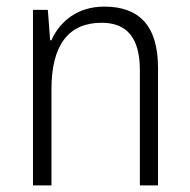

<svg xmlns="http://www.w3.org/2000/svg" viewBox="-20 -562 576 582"><path d="M296 -542C215 -542 161 -497 136 -440H132L125 -532H80V0H136V-292C136 -427 189 -493 288 -493C364 -493 404 -448 404 -349V0H459V-356C459 -484 402 -542 296 -542Z"/></svg>

Font: Noto Sans Malayalam SemiCondensed Light
Style: Regular
Weight: 300
Width: 4
Designer: Jelle Bosma - Monotype Design Team
Foundry: Monotype Imaging Inc.
Version: Version 2.104